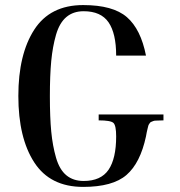

<svg xmlns="http://www.w3.org/2000/svg" viewBox="-20 -731 715 761"><path d="M52.7 -350.6Q52.7 -515.6 115.7 -613.3Q178.7 -710.9 309.6 -710.9Q427.7 -710.9 482.9 -663.1Q538.1 -615.2 558.6 -510.7H440.4Q440.4 -598.6 410.2 -642.6Q379.9 -686.5 311.5 -686.5Q270.5 -686.5 243.2 -663.6Q215.8 -640.6 202.1 -593.3Q188.5 -545.9 183.1 -489.3Q177.7 -432.6 177.7 -349.6Q177.7 -265.6 183.1 -209.5Q188.5 -153.3 202.1 -106Q215.8 -58.6 243.2 -36.1Q270.5 -13.7 311.5 -13.7Q379.9 -13.7 410.2 -58.1Q440.4 -102.5 440.4 -190.4Q440.4 -233.4 429.7 -243.7Q418.9 -253.9 371.1 -253.9V-277.3H627.9V-253.9Q618.2 -253.9 610.8 -253.4Q603.5 -252.9 597.2 -252.9Q590.8 -252.9 586.9 -251Q583 -249 579.6 -248Q576.2 -247.1 573.7 -243.2Q571.3 -239.3 569.8 -237.3Q568.4 -235.4 566.9 -229Q565.4 -222.7 564.5 -219.2Q563.5 -215.8 561.5 -206.1Q559.6 -196.3 558.6 -190.4Q536.1 -85 481.4 -37.6Q426.8 9.8 309.6 9.8Q178.7 9.8 115.7 -87.4Q52.7 -184.6 52.7 -350.6Z"/></svg>

Font: TriodPostnaja
Style: Medium
Weight: 500
Version: 20110805